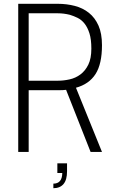

<svg xmlns="http://www.w3.org/2000/svg" viewBox="-20 -800 614 1011"><path d="M517 0H457L328 -327Q320 -326 311 -325.5Q302 -325 290 -325H131V0H76V-780H284Q331 -780 373.5 -769Q416 -758 448 -732.5Q480 -707 498.5 -665.5Q517 -624 517 -562Q517 -463 483 -410Q449 -357 380 -338ZM285 -375Q315 -375 346.5 -382Q378 -389 403.5 -408Q429 -427 445 -459.5Q461 -492 461 -544Q461 -593 451 -624.5Q441 -656 425 -676Q409 -696 388.5 -706Q368 -716 348 -722Q316 -730 285 -730H131V-375ZM261 191V167Q307 167 308 111H282V60H333V102Q333 147 314.5 169Q296 191 261 191Z"/></svg>

Font: Tanohe Sans Light
Style: Regular
Weight: 300
Designer: Village Type and Design LLC & Cristiano Sobral
Foundry: Cooper Hewitt Smithsonian Design Museum
Version: Version 1.00;September 29, 2021;FontCreator 13.0.0.2655 64-b